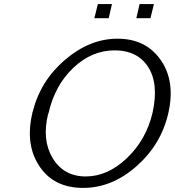

<svg xmlns="http://www.w3.org/2000/svg" viewBox="-20 -900 854 938"><path d="M646 -811 662 -880H732L715 -811ZM441 -811 458 -880H527L511 -811ZM138 -347Q138 -351 140 -355Q178 -506 298.5 -608.5Q419 -711 554 -711Q693 -711 765.5 -606.5Q838 -502 802 -346Q767 -194 647 -88Q527 18 386 18Q243 18 172.5 -88Q102 -194 138 -347ZM217 -347Q217 -345 215 -343Q184 -216 237 -128Q291 -38 399 -38Q506 -38 600 -127.5Q694 -217 725 -348Q757 -491 703 -574Q650 -654 541 -654Q428 -654 338 -568.5Q248 -483 217 -347Z"/></svg>

Font: Coval
Style: ExtraLight Italic
Weight: 200
Foundry: Context Ltd
Version: Version 001.000